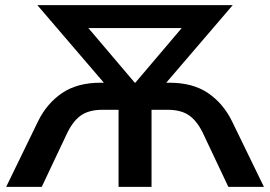

<svg xmlns="http://www.w3.org/2000/svg" viewBox="-20 -725 1048 745"><path d="M4 0 128 -255Q162 -324 221 -364Q280 -404 370 -404H383L125 -705H883L625 -404H638Q728 -404 787 -364Q846 -324 880 -255L1004 0H866L770 -203Q747 -253 715.5 -276Q684 -299 630 -299H568V0H440V-299H378Q324 -299 292.5 -276Q261 -253 238 -203L142 0ZM503 -404H505L685 -616H323Z"/></svg>

Font: Nunito Sans
Style: Bold
Weight: 700
Designer: Vernon Adams
Foundry: Vernon Adams
Version: Version 3.101; ttfautohint (v1.8.4.7-5d5b);gftools[0.9.27]